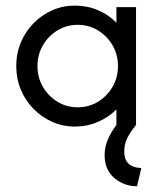

<svg xmlns="http://www.w3.org/2000/svg" viewBox="-20 -442 568 679"><path d="M464.6 216.7Q419.4 216.7 384.7 187.8Q350 159 350 106.2Q350 78.5 361.1 52.1Q372.2 25.7 391.7 0V-54.9Q363.9 -27.1 326 -10.8Q288.2 5.6 245.1 5.6Q202.1 5.6 164.6 -11.1Q127.1 -27.8 98.3 -57.3Q69.4 -86.8 53.5 -125.3Q37.5 -163.9 37.5 -208.3Q37.5 -252.8 53.5 -291.3Q69.4 -329.9 98.3 -359.4Q127.1 -388.9 164.6 -405.6Q202.1 -422.2 245.1 -422.2Q288.2 -422.2 326 -406.2Q363.9 -390.3 391.7 -361.8V-416.7H461.1V0Q441.7 23.6 430.6 45.1Q419.4 66.7 419.4 93.1Q419.4 125 436.5 138.5Q453.5 152.1 479.9 152.1ZM254.9 -62.5Q294.4 -62.5 326.7 -82.3Q359 -102.1 378.1 -135.1Q397.2 -168.1 397.2 -208.3Q397.2 -248.6 378.1 -281.6Q359 -314.6 326.7 -334.4Q294.4 -354.2 254.9 -354.2Q215.3 -354.2 183 -334.4Q150.7 -314.6 131.6 -281.6Q112.5 -248.6 112.5 -208.3Q112.5 -168.1 131.6 -135.1Q150.7 -102.1 183 -82.3Q215.3 -62.5 254.9 -62.5Z"/></svg>

Font: Afacad Flux
Style: Regular
Weight: 400
Designer: Kristian Moeller
Foundry: Dicotype
Version: Version 1.100